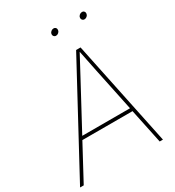

<svg xmlns="http://www.w3.org/2000/svg" viewBox="-245 -1031 1052 1154"><g transform="rotate(-30 280.5 -454.0)"><path d="M-32.7 0 359.9 -727.5H390.6L542.5 0H520L469.7 -239.7H121.6L-7.3 0ZM133.8 -262.2H465.3L402.3 -563.5Q395 -599.6 387.7 -635.5Q380.4 -671.4 373 -707.5Q353.5 -671.4 334.5 -635.5Q315.4 -599.6 295.9 -563.5ZM298.8 -861.8Q289.6 -861.8 283.9 -868.7Q278.3 -875.5 279.8 -884.8Q281.2 -894.5 289.3 -901.1Q297.4 -907.7 306.6 -907.7Q316.4 -907.7 321.8 -901.1Q327.1 -894.5 325.7 -884.8Q324.2 -875.5 316.4 -868.7Q308.6 -861.8 298.8 -861.8ZM496.1 -861.8Q486.8 -861.8 481.2 -868.7Q475.6 -875.5 477.1 -884.8Q478.5 -894.5 486.6 -901.1Q494.6 -907.7 503.9 -907.7Q513.7 -907.7 519 -901.1Q524.4 -894.5 522.9 -884.8Q521.5 -875.5 513.7 -868.7Q505.9 -861.8 496.1 -861.8Z"/></g></svg>

Font: Inter Display Thin
Style: Italic
Weight: 100
Italic angle: -9.39999°
Designer: Rasmus Andersson
Foundry: rsms
Version: Version 4.000;git-a52131595